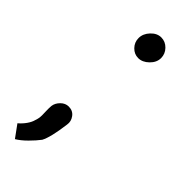

<svg xmlns="http://www.w3.org/2000/svg" viewBox="-208 -522 650 650"><g transform="rotate(45 116.5 -197.0)"><path d="M80 -438Q80 -459 96.5 -476.5Q113 -494 133 -494Q153 -494 167.5 -479Q182 -464 182 -444Q182 -423 164.5 -406Q147 -389 127 -389Q108 -389 94 -403.5Q80 -418 80 -438ZM29 6Q34 -7 34 -22Q34 -29 33.5 -42.5Q33 -56 34 -67Q36 -82 48.5 -94.5Q61 -107 77 -107Q97 -107 108 -92Q119 -77 116 -60Q107 10 93 36Q81 52 62 71Q43 90 26 100L-6 56Q7 45 16.5 31.5Q26 18 29 6Z"/></g></svg>

Font: Bellota Text
Style: Bold Italic
Weight: 700
Italic angle: -7.5°
Designer: Kemie Guaida
Foundry: Kemie Guaida
Version: Version 4.001